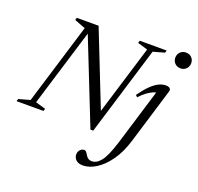

<svg xmlns="http://www.w3.org/2000/svg" viewBox="-178 -885 1357 1317"><g transform="rotate(20 500.5 -226.0)"><path d="M555.5 -116 538.5 -104 702 -639 628.5 -661 634 -678.5H830.5L825 -661L742.5 -638L545 10H524.5L271.5 -629L288.5 -623.5L110 -39L183.5 -17.5L178 0H-18.5L-13 -17.5L69.5 -40.5L249.5 -630.5L169.5 -661L174.5 -678.5H333.5ZM902.5 -654Q902.5 -670 909.8 -682.8Q917 -695.5 930 -703.2Q943 -711 960.5 -711Q986.5 -711 1002.5 -694.5Q1018.5 -678 1018.5 -654Q1018.5 -637.5 1011.2 -624.5Q1004 -611.5 991 -603.8Q978 -596 960.5 -596Q934.5 -596 918.5 -612.8Q902.5 -629.5 902.5 -654ZM818.5 -14Q791.5 74.5 748.2 135.5Q705 196.5 655 227.8Q605 259 559 259Q525.5 259 508.2 242.5Q491 226 491 203Q491 183 503.5 169.2Q516 155.5 533 155.5Q540.5 155.5 546.8 161.5Q553 167.5 561.5 182.5Q570 197.5 581 204.2Q592 211 605.5 211Q622.5 211 638.5 202.8Q654.5 194.5 671 174Q687.5 153.5 703.8 117Q720 80.5 737.5 24L865.5 -396.5L879 -385Q863.5 -386 842.8 -377.8Q822 -369.5 798.2 -352.2Q774.5 -335 749.5 -308L736.5 -320.5Q770 -367.5 799 -396.2Q828 -425 855 -438.5Q882 -452 908 -452Q922.5 -452 930.8 -448Q939 -444 942 -437Q945 -430 941.5 -419Z"/></g></svg>

Font: Newsreader 28pt
Style: Italic
Weight: 400
Italic angle: -17°
Version: Version 1.003